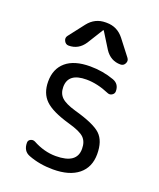

<svg xmlns="http://www.w3.org/2000/svg" viewBox="-142 -848 784 946"><g transform="rotate(20 250.0 -375.0)"><path d="M114.3 -589.8Q98.6 -589.8 90.8 -605Q83 -620.1 92.8 -632.8L156.2 -714.8Q191.4 -759.8 247.1 -759.8H252.9Q308.6 -759.8 343.8 -714.8L407.2 -632.8Q417 -620.1 409.7 -605Q402.3 -589.8 385.7 -589.8Q334 -589.8 303.7 -635.7L252 -718.8Q252 -719.7 250 -719.7Q248 -719.7 248 -718.8L196.3 -635.7Q166 -589.8 114.3 -589.8ZM245.1 -230.5Q153.3 -256.8 116.7 -292.5Q80.1 -328.1 80.1 -389.6Q80.1 -456.1 123.5 -493.2Q167 -530.3 250 -530.3Q316.4 -530.3 376 -508.8Q410.2 -496.1 410.2 -458Q410.2 -445.3 398.9 -438Q387.7 -430.7 376 -435.5Q312.5 -462.9 254.9 -462.9Q159.2 -462.9 159.2 -389.6Q159.2 -355.5 180.2 -335.4Q201.2 -315.4 254.9 -299.8Q360.4 -270.5 395 -237.3Q429.7 -204.1 429.7 -135.3Q429.7 -66.4 382.8 -28.3Q335.9 9.8 250 9.8Q179.7 9.8 121.1 -12.7Q85 -26.4 85 -70.3Q85 -83 96.7 -88.9Q108.4 -94.7 120.1 -88.9Q179.7 -56.6 240.2 -56.6Q351.6 -56.6 350.6 -134.8Q350.6 -171.9 329.6 -192.4Q308.6 -212.9 245.1 -230.5Z"/></g></svg>

Font: Rounded Mgen+ 2m regular
Style: Regular
Weight: 400
Designer: [Source Han Sans]
Ryoko NISHIZUKA  (kana & ideographs); Paul D. Hunt (Latin, Greek & Cyrillic); Wenlong ZHANG  (bopomofo
Version: Version 1.059.20150602